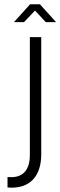

<svg xmlns="http://www.w3.org/2000/svg" viewBox="-20 -873 281 894"><path d="M120 -853 45 -770H92L143 -824L193 -770H241L166 -853ZM119 -700V-151C119 -82 87 -41 15 -49V0C122 9 172 -56 172 -154V-700Z"/></svg>

Font: Modon Arabic
Style: Regular
Weight: 400
Designer: Ahmedzaza
Foundry: Ahmedzaza
Version: Version 2.010